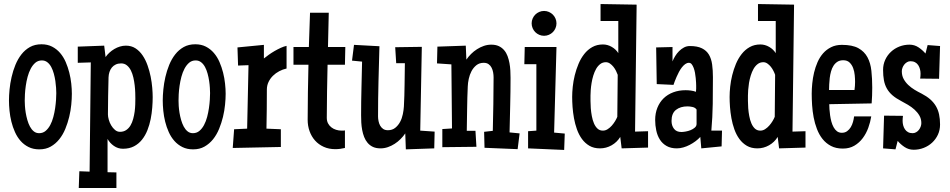

<svg xmlns="http://www.w3.org/2000/svg" viewBox="-20 -730 4704 951"><path d="M335.9 -265.6Q335.9 -241.2 333 -211.4Q330.1 -181.6 322.8 -151.1Q315.4 -120.6 303.5 -91.6Q291.5 -62.5 273.4 -40Q255.4 -17.6 231.2 -3.9Q207 9.8 174.8 9.8Q144.5 9.8 121.6 -1.7Q98.6 -13.2 82 -32Q65.4 -50.8 54.2 -75.7Q43 -100.6 36.4 -127.4Q29.8 -154.3 27.1 -181.6Q24.4 -209 24.4 -232.4Q24.4 -256.8 27.3 -287.1Q30.3 -317.4 37.4 -348.4Q44.4 -379.4 56.4 -408.7Q68.4 -438 86.2 -460.7Q104 -483.4 128.4 -497.1Q152.8 -510.7 185.5 -510.7Q215.3 -510.7 238 -499Q260.7 -487.3 277.6 -467.8Q294.4 -448.2 305.4 -422.9Q316.4 -397.5 323.2 -370.4Q330.1 -343.3 333 -315.9Q335.9 -288.6 335.9 -265.6ZM258.8 -268.6Q258.8 -278.8 257.8 -294.9Q256.8 -311 254.2 -329.1Q251.5 -347.2 246.6 -365.2Q241.7 -383.3 233.9 -397.9Q226.1 -412.6 214.6 -421.6Q203.1 -430.7 187.5 -430.7Q168.5 -430.7 155 -419.2Q141.6 -407.7 132.1 -389.6Q122.6 -371.6 116.7 -349.4Q110.8 -327.1 107.7 -304.9Q104.5 -282.7 103.5 -263.2Q102.5 -243.7 102.5 -231.4Q102.5 -221.2 103.5 -205.3Q104.5 -189.5 107.4 -171.4Q110.4 -153.3 115.5 -135.5Q120.6 -117.7 128.4 -103Q136.2 -88.4 147.5 -79.3Q158.7 -70.3 173.8 -70.3Q192.4 -70.3 205.8 -81.5Q219.2 -92.8 228.8 -110.6Q238.3 -128.4 244.1 -150.4Q250 -172.4 253.2 -194.6Q256.3 -216.8 257.6 -236.3Q258.8 -255.9 258.8 -268.6Z M736.3 -249Q736.3 -225.1 734.1 -196.8Q731.9 -168.5 726.3 -140.1Q720.7 -111.8 710.2 -85.2Q699.7 -58.6 683.3 -38.1Q667 -17.6 643.8 -5.4Q620.6 6.8 588.9 6.8Q564.5 6.8 544.2 -7.3Q523.9 -21.5 512.7 -42V123L556.6 124V201.2H370.1L373 118.2L423.8 120.1L429.7 -420.9L365.2 -418.9V-499L496.1 -503.9L502.9 -447.3Q510.7 -459 522 -469.2Q533.2 -479.5 546.4 -487.3Q559.6 -495.1 574.2 -499.5Q588.9 -503.9 603.5 -503.9Q630.9 -503.9 651.4 -490.5Q671.9 -477.1 686.5 -455.3Q701.2 -433.6 710.9 -406Q720.7 -378.4 726.3 -350.1Q731.9 -321.8 734.1 -295.2Q736.3 -268.6 736.3 -249ZM650.4 -242.2Q650.4 -252.9 649.9 -270.3Q649.4 -287.6 647.2 -306.9Q645 -326.2 640.6 -345.7Q636.2 -365.2 628.4 -380.9Q620.6 -396.5 608.6 -406.2Q596.7 -416 580.1 -416Q564.9 -416 553.5 -410.6Q542 -405.3 534.2 -395.8Q526.4 -386.2 522.2 -373.5Q518.1 -360.8 517.6 -346.7Q516.6 -300.8 515.6 -255.1Q514.6 -209.5 514.6 -163.1Q514.6 -151.9 518.8 -137Q522.9 -122.1 530.8 -108.9Q538.6 -95.7 549.6 -86.4Q560.5 -77.1 574.2 -77.1Q592.3 -77.1 605.2 -85.9Q618.2 -94.7 626.5 -108.9Q634.8 -123 639.6 -140.9Q644.5 -158.7 647 -177.2Q649.4 -195.8 649.9 -212.9Q650.4 -230 650.4 -242.2Z M1097.7 -265.6Q1097.7 -241.2 1094.7 -211.4Q1091.8 -181.6 1084.5 -151.1Q1077.1 -120.6 1065.2 -91.6Q1053.2 -62.5 1035.2 -40Q1017.1 -17.6 992.9 -3.9Q968.8 9.8 936.5 9.8Q906.2 9.8 883.3 -1.7Q860.4 -13.2 843.8 -32Q827.1 -50.8 815.9 -75.7Q804.7 -100.6 798.1 -127.4Q791.5 -154.3 788.8 -181.6Q786.1 -209 786.1 -232.4Q786.1 -256.8 789.1 -287.1Q792 -317.4 799.1 -348.4Q806.2 -379.4 818.1 -408.7Q830.1 -438 847.9 -460.7Q865.7 -483.4 890.1 -497.1Q914.6 -510.7 947.3 -510.7Q977.1 -510.7 999.8 -499Q1022.5 -487.3 1039.3 -467.8Q1056.2 -448.2 1067.1 -422.9Q1078.1 -397.5 1085 -370.4Q1091.8 -343.3 1094.7 -315.9Q1097.7 -288.6 1097.7 -265.6ZM1020.5 -268.6Q1020.5 -278.8 1019.5 -294.9Q1018.6 -311 1015.9 -329.1Q1013.2 -347.2 1008.3 -365.2Q1003.4 -383.3 995.6 -397.9Q987.8 -412.6 976.3 -421.6Q964.8 -430.7 949.2 -430.7Q930.2 -430.7 916.7 -419.2Q903.3 -407.7 893.8 -389.6Q884.3 -371.6 878.4 -349.4Q872.6 -327.1 869.4 -304.9Q866.2 -282.7 865.2 -263.2Q864.3 -243.7 864.3 -231.4Q864.3 -221.2 865.2 -205.3Q866.2 -189.5 869.1 -171.4Q872.1 -153.3 877.2 -135.5Q882.3 -117.7 890.1 -103Q897.9 -88.4 909.2 -79.3Q920.4 -70.3 935.5 -70.3Q954.1 -70.3 967.5 -81.5Q981 -92.8 990.5 -110.6Q1000 -128.4 1005.9 -150.4Q1011.7 -172.4 1014.9 -194.6Q1018.1 -216.8 1019.3 -236.3Q1020.5 -255.9 1020.5 -268.6Z M1399.4 -390.6Q1380.9 -386.7 1363.3 -377.4Q1345.7 -368.2 1332 -354.7Q1318.4 -341.3 1310.1 -324Q1301.8 -306.6 1301.8 -286.1Q1301.8 -237.3 1301.3 -189.5Q1300.8 -141.6 1299.8 -92.8L1371.1 -89.8V-2L1132.8 2.9L1139.6 -89.8L1204.1 -92.8L1210.9 -407.2L1159.2 -405.3L1156.2 -495.1L1287.1 -507.8V-440.4Q1297.4 -448.7 1311 -458.5Q1324.7 -468.3 1339.8 -477.1Q1355 -485.8 1370.4 -492.9Q1385.7 -500 1399.4 -502.9Z M1690.4 -497.1 1688.5 -409.2H1602.5Q1601.1 -343.8 1599.9 -278.3Q1598.6 -212.9 1598.6 -146.5Q1598.6 -130.9 1604.7 -119.1Q1610.8 -107.4 1621.1 -99.4Q1631.3 -91.3 1644.5 -87.2Q1657.7 -83 1671.9 -83Q1676.3 -83 1680.2 -83Q1684.1 -83 1688.5 -84V2.9Q1665 8.8 1640.6 8.8Q1608.9 8.8 1583.5 -2.7Q1558.1 -14.2 1540.5 -33.9Q1522.9 -53.7 1513.4 -80.1Q1503.9 -106.4 1503.9 -136.7Q1503.9 -205.1 1505.1 -272.9Q1506.3 -340.8 1507.8 -409.2H1433.6V-497.1H1509.8L1515.6 -667H1608.4L1604.5 -497.1Z M2132.8 -78.1 2130.9 4.9 1990.2 9.8 1987.3 -69.3Q1977.5 -54.7 1964.1 -41.3Q1950.7 -27.8 1934.8 -17.6Q1918.9 -7.3 1901.1 -1.2Q1883.3 4.9 1865.2 4.9Q1842.8 4.9 1827.1 -2.4Q1811.5 -9.8 1800.8 -22.5Q1790 -35.2 1783.7 -51.5Q1777.3 -67.9 1773.9 -86.2Q1770.5 -104.5 1769.5 -123.3Q1768.6 -142.1 1768.6 -159.2Q1768.6 -225.6 1770.3 -291.7Q1772 -357.9 1773.4 -424.8L1723.6 -429.7L1733.4 -507.8L1859.4 -501Q1856.9 -413.1 1854.7 -327.1Q1852.5 -241.2 1852.5 -153.3Q1852.5 -142.1 1855 -129.9Q1857.4 -117.7 1863 -107.7Q1868.7 -97.7 1877.9 -91.3Q1887.2 -85 1901.4 -85Q1922.9 -85 1937.7 -96.9Q1952.6 -108.9 1961.9 -126.5Q1971.2 -144 1975.3 -164.6Q1979.5 -185.1 1980.5 -202.1Q1983.4 -255.9 1983.9 -309.6Q1984.4 -363.3 1985.4 -417H1942.4L1937.5 -496.1L2069.3 -498L2061.5 -83Z M2553.7 -69.3 2543.9 8.8 2379.9 2 2377.9 -77.1 2420.9 -82Q2422.4 -148.4 2423.6 -214.4Q2424.8 -280.3 2424.8 -346.7Q2424.8 -358.4 2422.6 -371.1Q2420.4 -383.8 2415 -394.5Q2409.7 -405.3 2400.1 -412.1Q2390.6 -418.9 2376 -418.9Q2354.5 -418.9 2339.6 -407Q2324.7 -395 2315.4 -377.4Q2306.2 -359.9 2301.8 -339.4Q2297.4 -318.8 2296.9 -301.8Q2294.4 -246.6 2293.7 -191.9Q2293 -137.2 2292 -82H2335L2339.8 -2.9L2170.9 -1V-90.8L2218.8 -93.8L2215.8 -411.1L2144.5 -416L2146.5 -499L2287.1 -503.9L2290 -434.6Q2299.8 -449.2 2313.2 -462.6Q2326.7 -476.1 2342.8 -486.3Q2358.9 -496.6 2376.7 -502.7Q2394.5 -508.8 2413.1 -508.8Q2435.1 -508.8 2450.7 -501.5Q2466.3 -494.1 2477.1 -481.4Q2487.8 -468.8 2493.9 -452.4Q2500 -436 2503.4 -417.7Q2506.8 -399.4 2507.8 -380.6Q2508.8 -361.8 2508.8 -344.7Q2508.8 -276.9 2507.1 -209.5Q2505.4 -142.1 2503.9 -74.2Z M2736.3 -614.3Q2736.3 -601.6 2731.4 -590.3Q2726.6 -579.1 2718.3 -570.8Q2710 -562.5 2698.7 -557.6Q2687.5 -552.7 2674.8 -552.7Q2662.1 -552.7 2650.9 -557.6Q2639.6 -562.5 2631.3 -570.8Q2623 -579.1 2618.2 -590.3Q2613.3 -601.6 2613.3 -614.3Q2613.3 -627 2618.2 -638.2Q2623 -649.4 2631.3 -657.7Q2639.6 -666 2650.9 -670.9Q2662.1 -675.8 2674.8 -675.8Q2687.5 -675.8 2698.7 -670.9Q2710 -666 2718.3 -657.7Q2726.6 -649.4 2731.4 -638.2Q2736.3 -627 2736.3 -614.3ZM2777.3 -68.4 2774.4 12.7 2595.7 4.9V-80.1L2636.7 -83V-412.1H2577.1L2579.1 -497.1H2736.3L2724.6 -73.2Z M3189.9 1 3059.1 4.9 3052.2 -51.8Q3036.1 -25.4 3009.3 -10.3Q2982.4 4.9 2951.7 4.9Q2921.4 4.9 2899.7 -7.8Q2877.9 -20.5 2862.5 -41.5Q2847.2 -62.5 2837.6 -89.4Q2828.1 -116.2 2823 -144.5Q2817.9 -172.9 2815.9 -200.2Q2814 -227.5 2814 -250Q2814 -272.5 2816.9 -300.5Q2819.8 -328.6 2826.9 -357.4Q2834 -386.2 2845.5 -413.6Q2856.9 -440.9 2873.8 -462.4Q2890.6 -483.9 2913.6 -496.8Q2936.5 -509.8 2966.3 -509.8Q2989.3 -509.8 3010 -497.8Q3030.8 -485.8 3042.5 -466.8V-626H2954.6V-710L3133.3 -707L3125.5 -78.1L3189.9 -80.1ZM3039.6 -359.4Q3036.6 -368.2 3031.2 -378.9Q3025.9 -389.6 3018.3 -399.2Q3010.7 -408.7 3001.2 -415.3Q2991.7 -421.9 2981 -421.9Q2964.8 -421.9 2952.9 -412.6Q2940.9 -403.3 2932.6 -388.7Q2924.3 -374 2918.7 -355.7Q2913.1 -337.4 2910.2 -319.1Q2907.2 -300.8 2906 -284.4Q2904.8 -268.1 2904.8 -256.8Q2904.8 -246.6 2904.8 -230Q2904.8 -213.4 2906.2 -194.1Q2907.7 -174.8 2911.4 -155Q2915 -135.3 2921.9 -119.1Q2928.7 -103 2939.5 -93Q2950.2 -83 2966.3 -83Q2978.5 -83 2989.7 -90.1Q3001 -97.2 3010.3 -107.7Q3019.5 -118.2 3026.6 -129.9Q3033.7 -141.6 3037.6 -151.4Z M3556.2 -83 3554.2 -4.9 3453.6 4.9 3448.7 -51.8Q3438.5 -40.5 3425 -30.5Q3411.6 -20.5 3396.2 -12.5Q3380.9 -4.4 3364.5 0.2Q3348.1 4.9 3332.5 4.9Q3302.2 4.9 3281.5 -7.1Q3260.7 -19 3248.3 -38.8Q3235.8 -58.6 3230.5 -84Q3225.1 -109.4 3225.1 -135.7Q3225.1 -168.9 3236.1 -196.3Q3247.1 -223.6 3266.8 -242.9Q3286.6 -262.2 3314.5 -272.7Q3342.3 -283.2 3375.5 -283.2Q3388.7 -283.2 3401.6 -281.5Q3414.6 -279.8 3427.2 -275.4Q3428.2 -283.7 3428.2 -291Q3428.2 -298.3 3428.2 -306.6Q3428.2 -311 3427.7 -321Q3427.2 -331.1 3426 -343.5Q3424.8 -356 3422.4 -369.4Q3419.9 -382.8 3415.8 -393.8Q3411.6 -404.8 3406 -411.9Q3400.4 -418.9 3392.1 -418.9Q3382.8 -418.9 3374 -412.6Q3365.2 -406.2 3357.4 -396.2Q3349.6 -386.2 3343 -373.8Q3336.4 -361.3 3331.1 -349.1Q3325.7 -336.9 3321.8 -326.4Q3317.9 -315.9 3315.9 -309.6L3232.9 -313.5L3230 -495.1L3311 -497.1V-425.8Q3315.9 -438.5 3324.2 -452.1Q3332.5 -465.8 3343.5 -476.8Q3354.5 -487.8 3367.9 -494.9Q3381.3 -502 3397 -502Q3434.1 -502 3456.8 -490.7Q3479.5 -479.5 3491.5 -459.2Q3503.4 -439 3507.3 -410.4Q3511.2 -381.8 3511.2 -347.7Q3511.2 -281.2 3510.3 -215.3Q3509.3 -149.4 3503.4 -83ZM3430.2 -116.2V-187.5Q3423.3 -197.3 3409.9 -200.2Q3396.5 -203.1 3385.3 -203.1Q3350.1 -203.1 3328.1 -185.8Q3306.2 -168.5 3306.2 -130.9Q3306.2 -107.9 3318.4 -92Q3330.6 -76.2 3355 -76.2Q3362.8 -76.2 3375.7 -78.4Q3388.7 -80.6 3400.6 -85.4Q3412.6 -90.3 3421.4 -97.9Q3430.2 -105.5 3430.2 -116.2Z M3969.7 1 3838.9 4.9 3832 -51.8Q3815.9 -25.4 3789.1 -10.3Q3762.2 4.9 3731.4 4.9Q3701.2 4.9 3679.4 -7.8Q3657.7 -20.5 3642.3 -41.5Q3627 -62.5 3617.4 -89.4Q3607.9 -116.2 3602.8 -144.5Q3597.7 -172.9 3595.7 -200.2Q3593.8 -227.5 3593.8 -250Q3593.8 -272.5 3596.7 -300.5Q3599.6 -328.6 3606.7 -357.4Q3613.8 -386.2 3625.2 -413.6Q3636.7 -440.9 3653.6 -462.4Q3670.4 -483.9 3693.4 -496.8Q3716.3 -509.8 3746.1 -509.8Q3769 -509.8 3789.8 -497.8Q3810.5 -485.8 3822.3 -466.8V-626H3734.4V-710L3913.1 -707L3905.3 -78.1L3969.7 -80.1ZM3819.3 -359.4Q3816.4 -368.2 3811 -378.9Q3805.7 -389.6 3798.1 -399.2Q3790.5 -408.7 3781 -415.3Q3771.5 -421.9 3760.7 -421.9Q3744.6 -421.9 3732.7 -412.6Q3720.7 -403.3 3712.4 -388.7Q3704.1 -374 3698.5 -355.7Q3692.9 -337.4 3689.9 -319.1Q3687 -300.8 3685.8 -284.4Q3684.6 -268.1 3684.6 -256.8Q3684.6 -246.6 3684.6 -230Q3684.6 -213.4 3686 -194.1Q3687.5 -174.8 3691.2 -155Q3694.8 -135.3 3701.7 -119.1Q3708.5 -103 3719.2 -93Q3730 -83 3746.1 -83Q3758.3 -83 3769.5 -90.1Q3780.8 -97.2 3790 -107.7Q3799.3 -118.2 3806.4 -129.9Q3813.5 -141.6 3817.4 -151.4Z M4300.3 -295.9Q4300.3 -255.9 4297.4 -217.8L4087.4 -213.9Q4087.4 -203.6 4088.4 -189.2Q4089.4 -174.8 4091.6 -158.9Q4093.8 -143.1 4097.9 -127.7Q4102.1 -112.3 4108.9 -99.9Q4115.7 -87.4 4125.7 -79.8Q4135.7 -72.3 4149.9 -72.3Q4165 -72.3 4176 -80.3Q4187 -88.4 4194.1 -100.3Q4201.2 -112.3 4205.1 -126.5Q4209 -140.6 4210.4 -153.3H4295.4Q4291 -125.5 4280.8 -97.2Q4270.5 -68.8 4253.4 -45.9Q4236.3 -22.9 4211.9 -8.5Q4187.5 5.9 4154.8 5.9Q4120.6 5.9 4095.9 -7.1Q4071.3 -20 4054.2 -41.5Q4037.1 -63 4026.4 -91.1Q4015.6 -119.1 4010 -149.2Q4004.4 -179.2 4002.4 -209.5Q4000.5 -239.7 4000.5 -265.6Q4000.5 -289.1 4003.2 -316.4Q4005.9 -343.8 4012.2 -370.6Q4018.6 -397.5 4029.5 -422.4Q4040.5 -447.3 4057.1 -466.1Q4073.7 -484.9 4096.7 -496.3Q4119.6 -507.8 4149.9 -507.8Q4201.7 -507.8 4231.4 -491.5Q4261.2 -475.1 4276.6 -446.5Q4292 -418 4296.1 -379.2Q4300.3 -340.3 4300.3 -295.9ZM4215.3 -324.2Q4215.3 -338.9 4213.6 -357.4Q4211.9 -376 4205.8 -392.6Q4199.7 -409.2 4188 -420.4Q4176.3 -431.6 4156.7 -431.6Q4139.6 -431.6 4127.9 -424.1Q4116.2 -416.5 4108.4 -404.3Q4100.6 -392.1 4096.2 -376.2Q4091.8 -360.4 4089.8 -344Q4087.9 -327.6 4087.2 -312Q4086.4 -296.4 4086.4 -284.2H4212.4Q4215.3 -304.7 4215.3 -324.2Z M4636.2 -113.3Q4636.2 -85.9 4625.7 -63.2Q4615.2 -40.5 4597.2 -23.7Q4579.1 -6.8 4555.4 2.4Q4531.7 11.7 4505.4 11.7Q4481 11.7 4460.9 -1.5Q4440.9 -14.6 4426.3 -32.2L4415.5 9.8L4354 4.9L4358.9 -157.2L4452.6 -156.2Q4451.7 -150.4 4451.2 -144Q4450.7 -137.7 4450.7 -131.8Q4450.7 -120.1 4453.6 -109.1Q4456.5 -98.1 4462.4 -89.4Q4468.3 -80.6 4477.8 -75.4Q4487.3 -70.3 4500.5 -70.3Q4509.8 -70.3 4517.8 -75Q4525.9 -79.6 4531.5 -86.9Q4537.1 -94.2 4540.3 -103Q4543.5 -111.8 4543.5 -120.1Q4543.5 -141.1 4533.9 -157.5Q4524.4 -173.8 4509.8 -187Q4495.1 -200.2 4477.5 -210.7Q4460 -221.2 4443.8 -229.5Q4417.5 -243.2 4400.1 -258.3Q4382.8 -273.4 4372.6 -291.7Q4362.3 -310.1 4358.2 -332.5Q4354 -355 4354 -383.8Q4354 -410.6 4364.5 -433.6Q4375 -456.5 4393.1 -473.4Q4411.1 -490.2 4434.8 -499.5Q4458.5 -508.8 4484.9 -508.8Q4509.3 -508.8 4529.3 -495.6Q4549.3 -482.4 4564 -464.8L4574.7 -506.8L4636.2 -502L4631.3 -339.8L4537.6 -340.8Q4538.6 -346.7 4539.1 -353Q4539.6 -359.4 4539.6 -365.2Q4539.6 -377 4536.6 -387.9Q4533.7 -398.9 4527.8 -407.7Q4522 -416.5 4512.5 -421.6Q4502.9 -426.8 4489.7 -426.8Q4480.5 -426.8 4472.7 -422.1Q4464.8 -417.5 4459 -410.2Q4453.1 -402.8 4450 -394Q4446.8 -385.3 4446.8 -377Q4446.8 -355.5 4455.8 -338.9Q4464.8 -322.3 4478.8 -309.1Q4492.7 -295.9 4510 -285.4Q4527.3 -274.9 4544.4 -266.6Q4569.8 -253.4 4587.2 -238.3Q4604.5 -223.1 4615.5 -204.6Q4626.5 -186 4631.3 -163.6Q4636.2 -141.1 4636.2 -113.3Z"/></svg>

Font: Maiden Orange
Style: Regular
Weight: 400
Designer: Astigmatic (AOETI)
Foundry: Astigmatic (AOETI)
Version: Version 1.001